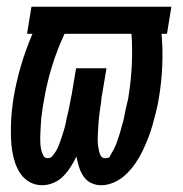

<svg xmlns="http://www.w3.org/2000/svg" viewBox="-20 -540 540 568"><path d="M279 8Q263 8 249 1Q235 -6 226.5 -19Q218 -32 213.5 -47Q209 -62 206 -77Q199 -62 189.5 -47Q180 -32 167.5 -19Q155 -6 138 1Q121 8 105 8Q85 8 68.5 -1Q52 -10 41.5 -25Q31 -40 25 -57.5Q19 -75 16 -94Q13 -113 12.5 -132Q12 -151 12.5 -171Q13 -191 15 -210.5Q17 -230 20 -250Q28 -298 42 -345.5Q56 -393 76 -440H60L73 -520H487L474 -440H458Q462 -393 460 -345.5Q458 -298 450 -250Q447 -230 442 -210.5Q437 -191 431.5 -171Q426 -151 418.5 -132Q411 -113 402 -94Q393 -75 381 -57.5Q369 -40 353.5 -25Q338 -10 318.5 -1Q299 8 279 8ZM121 -72Q130 -72 136 -79.5Q142 -87 146.5 -94.5Q151 -102 154 -110.5Q157 -119 160 -127Q163 -135 165.5 -143.5Q168 -152 170.5 -160Q173 -168 174.5 -176.5Q176 -185 178 -193.5Q180 -202 182 -210Q184 -218 185.5 -226.5Q187 -235 188.5 -243.5Q190 -252 192 -260L205 -338H295L282 -260Q280 -252 279.5 -243.5Q279 -235 277.5 -226.5Q276 -218 275 -210Q274 -202 273 -193.5Q272 -185 271.5 -176.5Q271 -168 270.5 -160Q270 -152 269.5 -143.5Q269 -135 269 -127Q269 -119 270 -111Q271 -103 272.5 -95Q274 -87 278 -79.5Q282 -72 290 -72Q303 -72 305 -77Q307 -82 310.5 -87.5Q314 -93 317 -99Q320 -105 322.5 -111Q325 -117 327 -123Q329 -129 331 -135Q333 -141 335 -147.5Q337 -154 338.5 -160Q340 -166 342 -172.5Q344 -179 345.5 -185Q347 -191 348 -197.5Q349 -204 350.5 -210Q352 -216 353 -222Q354 -228 356 -234.5Q358 -241 359 -247Q360 -253 361 -260Q368 -305 370 -350.5Q372 -396 369 -440H171Q148 -391 132.5 -339.5Q117 -288 109 -237Q107 -228 106 -219Q105 -210 103.5 -201Q102 -192 101.5 -183.5Q101 -175 100.5 -166Q100 -157 99.5 -148Q99 -139 99 -130.5Q99 -122 99.5 -113.5Q100 -105 102 -96.5Q104 -88 108 -80Q112 -72 121 -72Z"/></svg>

Font: Iosevka Curly Medium
Style: Italic
Weight: 500
Italic angle: -9°
Monospace: yes
Designer: Belleve Invis
Foundry: Belleve Invis
Version: Version 22.1.2; ttfautohint (v1.8.4)